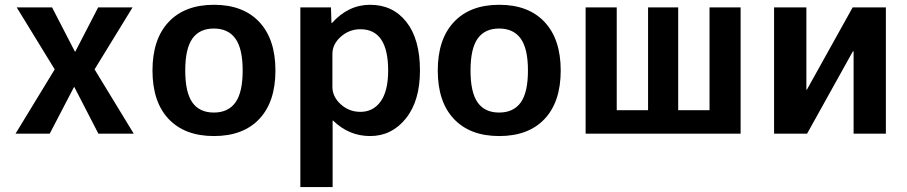

<svg xmlns="http://www.w3.org/2000/svg" viewBox="-20 -550 3733 790"><path d="M48.8 -519.5H194.3L288.1 -337.9H290L383.8 -519.5H525.4L369.1 -264.6L530.3 0H384.8L286.1 -191.4H284.2L184.6 0H43.9L205.1 -264.6Z M673.8 -459.5Q740.2 -530.3 860.4 -530.3Q980.5 -530.3 1046.9 -459.5Q1113.3 -388.7 1113.3 -259.8Q1113.3 -130.9 1046.9 -60.5Q980.5 9.8 860.4 9.8Q740.2 9.8 673.8 -60.5Q607.4 -130.9 607.4 -259.8Q607.4 -388.7 673.8 -459.5ZM771.5 -128.4Q800.8 -86.9 859.9 -86.9Q918.9 -86.9 948.7 -128.4Q978.5 -169.9 978.5 -259.8Q978.5 -349.6 948.7 -391.1Q918.9 -432.6 859.9 -432.6Q800.8 -432.6 771.5 -391.1Q742.2 -349.6 742.2 -259.8Q742.2 -169.9 771.5 -128.4Z M1215.8 -519.5H1341.8L1343.8 -455.1H1345.7Q1413.1 -530.3 1502.9 -530.3Q1596.7 -530.3 1652.3 -459.5Q1708 -388.7 1708 -259.8Q1708 -134.8 1649.9 -62.5Q1591.8 9.8 1502.9 9.8Q1416 9.8 1350.6 -53.7H1348.6V219.7H1215.8ZM1577.1 -259.8Q1577.1 -429.7 1462.9 -429.7Q1417 -429.7 1382.3 -398.9Q1347.7 -368.2 1347.7 -328.1V-192.4Q1347.7 -152.3 1381.8 -121.1Q1416 -89.8 1462.9 -89.8Q1515.6 -89.8 1546.4 -132.8Q1577.1 -175.8 1577.1 -259.8Z M1847.7 -459.5Q1914.1 -530.3 2034.2 -530.3Q2154.3 -530.3 2220.7 -459.5Q2287.1 -388.7 2287.1 -259.8Q2287.1 -130.9 2220.7 -60.5Q2154.3 9.8 2034.2 9.8Q1914.1 9.8 1847.7 -60.5Q1781.2 -130.9 1781.2 -259.8Q1781.2 -388.7 1847.7 -459.5ZM1945.3 -128.4Q1974.6 -86.9 2033.7 -86.9Q2092.8 -86.9 2122.6 -128.4Q2152.3 -169.9 2152.3 -259.8Q2152.3 -349.6 2122.6 -391.1Q2092.8 -432.6 2033.7 -432.6Q1974.6 -432.6 1945.3 -391.1Q1916 -349.6 1916 -259.8Q1916 -169.9 1945.3 -128.4Z M3027.3 0H2389.6V-519.5H2517.6V-96.7H2646.5V-519.5H2770.5V-96.7H2899.4V-519.5H3027.3Z M3297.9 -519.5V-180.7H3299.8L3488.3 -519.5H3625V0H3492.2V-338.9H3489.3L3300.8 0H3165V-519.5Z"/></svg>

Font: Mgen+ 1c bold
Style: Bold
Weight: 700
Designer: [Source Han Sans]
Ryoko NISHIZUKA  (kana & ideographs); Paul D. Hunt (Latin, Greek & Cyrillic); Wenlong ZHANG  (bopomofo
Version: Version 1.059.20150602